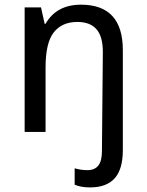

<svg xmlns="http://www.w3.org/2000/svg" viewBox="-20 -567 630 825"><path d="M300.8 226.6V156.2Q328.1 164.1 355.5 164.1Q386.7 164.1 402.3 144.5Q418 125 418 82L421.9 -343.8Q421.9 -410.2 394.5 -441.4Q367.2 -472.7 312.5 -472.7Q246.1 -472.7 210.9 -427.7Q175.8 -382.8 175.8 -277.3V0H85.9V-535.2H156.2L171.9 -464.8H175.8Q222.7 -546.9 328.1 -546.9Q418 -546.9 462.9 -498Q507.8 -449.2 507.8 -351.6V78.1Q507.8 160.2 472.7 199.2Q437.5 238.3 367.2 238.3Q328.1 238.3 300.8 226.6Z"/></svg>

Font: Droid Sans Fallback
Style: Regular
Weight: 400
Designer: Steve Matteson
Foundry: Ascender Corporation
Version: 3.00 (Khmer version)